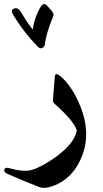

<svg xmlns="http://www.w3.org/2000/svg" viewBox="-80 -664 499 928"><path d="M185 -295Q186 -303 190 -305Q199 -310 226 -283Q245 -264 264 -236Q283 -208 300 -170Q376 -2 294 136Q246 216 160 240Q129 249 104 238Q56 219 19 203.5Q-18 188 -45 176Q-63 167 -59 156Q-56 144 -39 148Q32 168 71 158Q112 147 172 107Q277 36 291 -31Q291 -33 290 -37Q273 -84 183 -163Q175 -170 176 -182ZM148 -636 172 -609Q183 -594 176 -582Q142 -501 136 -444Q135 -442 133 -440L126 -433Q115 -426 103 -438Q68 -474 38.5 -512Q9 -550 -15 -590Q-31 -617 -11 -623Q8 -629 21 -606Q30 -590 44 -568.5Q58 -547 78 -521Q83 -554 93.5 -582.5Q104 -611 119 -635Q126 -644 133 -644Q142 -644 148 -636Z"/></svg>

Font: Amiri
Style: Bold Italic
Weight: 700
Italic angle: 10°
Designer: Khaled Hosny
Version: Version 0.113